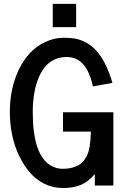

<svg xmlns="http://www.w3.org/2000/svg" viewBox="-20 -946 656 979"><path d="M249 -807.6V-926.3H368.2V-807.6ZM453.6 -505.4Q421.9 -655.3 320.8 -655.3Q213.9 -655.3 170.9 -533.7Q147 -465.8 147 -374.5Q147 -154.8 240.2 -101.1Q267.6 -85.4 298.3 -85.4Q329.1 -85.4 350.3 -91.6Q371.6 -97.7 386 -107.2Q400.4 -116.7 411.1 -131.8Q421.9 -147 427.7 -162.1Q433.6 -177.2 437 -198.2Q442.4 -230 443.4 -274.9H301.3V-373.5H558.1V0H463.4V-58.6Q432.1 -20.5 395 -4.4Q355 12.7 302.7 12.7Q250.5 12.7 207 -8.5Q163.6 -29.8 131.8 -66.9Q100.1 -104 76.7 -153.3Q30.3 -251.5 30.3 -375.5Q30.3 -494.1 74.7 -588.4Q124 -692.4 210.9 -731.9Q258.3 -753.4 302 -753.4Q345.7 -753.4 371.8 -747.3Q397.9 -741.2 425 -725.3Q452.1 -709.5 474.1 -684.1Q522.5 -628.9 553.2 -523.4Z"/></svg>

Font: News Cycle
Style: Bold
Weight: 700
Version: Version 0.5.1